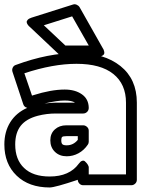

<svg xmlns="http://www.w3.org/2000/svg" viewBox="-40 -825 673 881"><path d="M-20 -162.1Q-20 -220.7 7.1 -264.2Q34.2 -307.6 85 -330.1Q71.3 -333.5 66.9 -346.2L17.1 -496.1Q14.2 -505.9 18.6 -514.9Q22.9 -523.9 32.2 -526.9Q181.6 -582 311 -582Q437.5 -582 512.7 -522Q587.9 -461.9 587.9 -354V0Q587.9 10.7 580.1 17.8Q572.3 24.9 563 24.9H341.8Q331.1 24.9 324 17.1Q316.9 9.3 316.9 0Q211.9 35.2 188 35.2Q92.8 35.2 36.4 -19Q-20 -73.2 -20 -162.1ZM29.8 -162.1Q29.8 -92.8 70.6 -54Q111.3 -15.1 188 -15.1Q278.8 -15.1 321.8 -74.2Q329.1 -84.5 336.7 -86.9Q344.2 -89.4 349.4 -85Q354.5 -80.6 358.9 -75Q363.3 -69.3 365.2 -64.5L367.2 -59.1V-24.9H538.1V-354Q538.1 -439 480 -485.6Q421.9 -532.2 311 -532.2Q203.1 -532.2 71.8 -488.8L106.9 -386.2Q108.9 -386.2 112.8 -388.2Q194.8 -414.1 256.8 -414.1Q304.7 -414.1 335.7 -392.3Q366.7 -370.6 367.2 -330.1Q367.2 -318.8 359.6 -311.5Q352.1 -304.2 341.8 -304.2H216.8Q173.8 -304.2 133.8 -293.9Q80.1 -279.8 54.9 -247.6Q29.8 -215.3 29.8 -162.1ZM96.2 -702.1Q94.7 -703.1 92.5 -705.1Q90.3 -707 86.7 -712.6Q83 -718.3 82.5 -723.4Q82 -728.5 87.4 -734.4Q92.8 -740.2 105 -744.1L294.9 -804.2Q303.2 -807.1 312 -803.2Q320.8 -799.3 325.2 -792L432.1 -603Q433.1 -601.6 434.6 -599.1Q436 -596.7 437.7 -590.1Q439.5 -583.5 438.2 -578.6Q437 -573.7 430.2 -569.8Q423.3 -565.9 410.2 -565.9H250Q242.7 -565.9 232.9 -573.2ZM161.1 -709 259.8 -616.2H367.2L291 -750ZM164.1 -350.1Q198.2 -354 216.8 -354H304.2Q289.6 -363.8 256.8 -363.8Q221.7 -363.8 164.1 -350.1ZM190.9 -181.2Q190.9 -212.4 211.7 -231.2Q232.4 -250 264.2 -250H341.8Q351.1 -250 359.1 -242.9Q367.2 -235.8 367.2 -225.1V-174.8Q367.2 -167 362.8 -161.1Q345.7 -135.7 320.3 -121.8Q294.9 -107.9 266.1 -107.9Q232.9 -107.9 211.9 -128.4Q190.9 -148.9 190.9 -181.2ZM241.2 -181.2Q241.2 -168 246.3 -163.1Q251.5 -158.2 266.1 -158.2Q296.4 -158.2 316.9 -183.1V-200.2H264.2Q249 -200.2 245.1 -196.5Q241.2 -192.9 241.2 -181.2Z"/></svg>

Font: Trueno Black Outline
Style: Regular
Weight: 900
Width: 6
Designer: Julieta Ulanovsky
Foundry: Julieta Ulanovsky
Version: Version 3.001b | FøM Fix